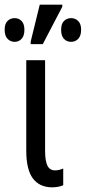

<svg xmlns="http://www.w3.org/2000/svg" viewBox="-48 -796 369 826"><path d="M175 10Q121 9 93 -29Q65 -67 65 -148V-537H146V-147Q146 -104 156 -83.5Q166 -63 189 -63Q205 -63 224 -71V1Q203 10 175 10ZM84 -606V-617L123 -776H220V-767L136 -606ZM15 -616Q-3 -616 -15.5 -629Q-28 -642 -28 -668Q-28 -694 -15.5 -706Q-3 -718 15 -718Q33 -718 45 -705.5Q57 -693 57 -668Q57 -642 45 -629Q33 -616 15 -616ZM258 -616Q239 -616 227 -629Q215 -642 215 -668Q215 -694 227.5 -706Q240 -718 258 -718Q276 -718 288.5 -705.5Q301 -693 301 -668Q301 -642 288.5 -629Q276 -616 258 -616Z"/></svg>

Font: Noto Sans ExtraCondensed
Style: Regular
Weight: 400
Width: 2
Designer: Monotype Design Team
Foundry: Monotype Imaging Inc.
Version: Version 2.013; ttfautohint (v1.8.4.7-5d5b)